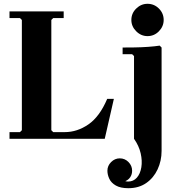

<svg xmlns="http://www.w3.org/2000/svg" viewBox="-20 -730 945 1010"><path d="M544 -210H579L531 0H30V-35H85L95 -45V-625L85 -635H30V-670H315V-635H260L250 -625V-45L260 -35H321Q386 -35 445 -75.5Q504 -116 544 -210ZM655 260Q614 260 589.5 246Q565 232 555 210.5Q545 189 545 168Q545 142 564.5 122.5Q584 103 610 103Q637 103 656 122.5Q675 142 675 168Q675 187 665.5 201.5Q656 216 639 223Q643 224 646.5 224.5Q650 225 654 225Q682 225 700 204.5Q718 184 723.5 150Q729 116 720 76.5Q711 37 685 0V-435L675 -445H625V-480Q651 -480 687 -480.5Q723 -481 758.5 -483.5Q794 -486 820 -490L830 -480V64Q830 116 809 161Q788 206 749 233Q710 260 655 260ZM756 -540Q722 -540 696.5 -565.5Q671 -591 671 -625Q671 -660 696.5 -685Q722 -710 756 -710Q791 -710 816 -685Q841 -660 841 -625Q841 -591 816 -565.5Q791 -540 756 -540Z"/></svg>

Font: Brygada 1918
Style: Regular
Weight: 400
Designer: Mateusz Machalski | Borys Kosmynka | Przemek Hoffer
Foundry: NIEPODLEGLA 2018
Version: Version 3.006